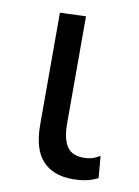

<svg xmlns="http://www.w3.org/2000/svg" viewBox="-65 -545 436 602"><g transform="rotate(10 153.0 -244.0)"><path d="M207 11Q145 11 111.5 -25.5Q78 -62 78 -139.5V-496L160.5 -499V-158.5Q160.5 -110.5 176 -85.8Q191.5 -61 230.5 -61Q243.5 -61 255.5 -64.2Q267.5 -67.5 281.5 -76L287.5 -6.5Q256 11 207 11Z"/></g></svg>

Font: Commissioner
Style: Regular
Weight: 400
Designer: Kostas Bartsokas
Foundry: Kostas Bartsokas
Version: Version 1.000; ttfautohint (v1.8.3)